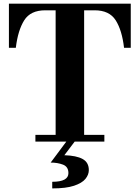

<svg xmlns="http://www.w3.org/2000/svg" viewBox="-20 -770 759 1044"><path d="M352 171.5Q352 136.5 322.5 125.2Q293 114 255.5 114L345 -6H390.5L330 74Q395.5 76 429.2 94.5Q463 113 463 155Q463 180 444.5 202.8Q426 225.5 382.5 240Q339 254.5 264 254.5V218.5Q352 218.5 352 171.5ZM172.5 -36.5H282.5V-714H226Q146 -714 111.8 -659.8Q77.5 -605.5 66 -510H28.5V-750H691V-510H654.5Q643.5 -605.5 609 -659.8Q574.5 -714 494.5 -714H437.5V-36.5H547.5V0H172.5Z"/></svg>

Font: Bodoni* 06pt
Style: Bold
Weight: 700
Version: Version 2.3